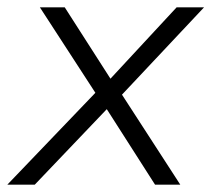

<svg xmlns="http://www.w3.org/2000/svg" viewBox="-37 -505 578 525"><path d="M-17 0 236 -264 235 -234 72 -485H140L272 -279H255L446 -485H521L287 -236L285 -264L456 0H387L247 -219L265 -217L58 0Z"/></svg>

Font: Nunito Sans 12pt Light
Style: Italic
Weight: 300
Italic angle: -9°
Designer: Vernon Adams
Foundry: Vernon Adams
Version: Version 3.101;gftools[0.9.27]